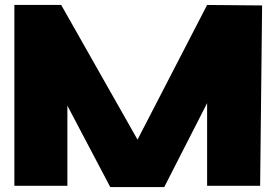

<svg xmlns="http://www.w3.org/2000/svg" viewBox="-20 -750 1117 775"><path d="M507 -132 816 -730 903 -504 643 5ZM38 0V-730L252 -383V0ZM425 5 38 -730H226H227L643 4V5ZM816 0V-730H817L1038 -728L1030 0Z"/></svg>

Font: Foldit ExtraBold
Style: Regular
Weight: 800
Version: Version 1.003